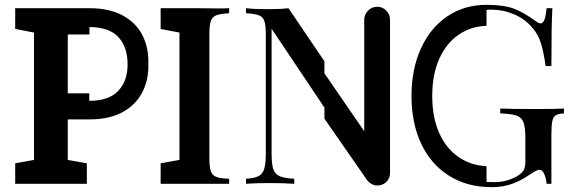

<svg xmlns="http://www.w3.org/2000/svg" viewBox="-20 -762 2390 796"><path d="M261 -619V-375H350V-344Q431 -344 470 -385Q509 -426 509 -495Q509 -566 471.5 -607.5Q434 -649 351 -650V-619ZM43 -85 121 -99V-627L43 -642V-728H351Q433 -728 488.5 -698Q544 -668 570.5 -616Q597 -564 595 -498Q597 -432 570 -379.5Q543 -327 488 -297Q433 -267 351 -267H261V-99L340 -85V0H43Z M646 0V-85L724 -99V-627L646 -642V-728H795L883 -727Q912 -727 930 -728V-707Q893 -705 876.5 -698.5Q860 -692 854 -674.5Q848 -657 848 -619V-109Q848 -70 854 -52.5Q860 -35 877 -28.5Q894 -22 930 -21V0H795Z M1106 -643V-128Q1106 -84 1112.5 -62.5Q1119 -41 1138.5 -32Q1158 -23 1200 -21V0Q1163 -3 1094 -3Q1035 -3 1000 0V-21Q1035 -23 1052 -32Q1069 -41 1075.5 -62.5Q1082 -84 1082 -126V-619Q1082 -657 1076 -674.5Q1070 -692 1053.5 -698.5Q1037 -705 1000 -707V-728Q1031 -724 1094 -724Q1145 -724 1176 -728L1325 -508V-458L1490 -218V-680Q1490 -702 1506 -718Q1522 -734 1544 -734Q1566 -734 1581.5 -718Q1597 -702 1597 -680V-46Q1597 -23 1582 -8Q1567 7 1544 7Q1532 7 1520 0.5Q1508 -6 1500 -18L1325 -270V-316Z M1772 -364Q1772 -275 1801 -210.5Q1830 -146 1881 -111Q1932 -76 1997 -73V-8Q2008 -7 2029 -7Q2061 -7 2087 -15.5Q2113 -24 2129 -35Q2147 -47 2152.5 -59Q2158 -71 2158 -92V-191Q2158 -235 2150 -255.5Q2142 -276 2121 -283Q2100 -290 2054 -292V-312Q2092 -310 2205 -310Q2291 -310 2318 -312V-292Q2294 -290 2284 -284Q2274 -278 2270 -260.5Q2266 -243 2266 -204V0H2246Q2245 -20 2237 -39Q2229 -58 2217 -58Q2211 -58 2203.5 -54.5Q2196 -51 2179 -40Q2142 -14 2103.5 0Q2065 14 2018 14Q1917 14 1841.5 -33.5Q1766 -81 1726 -166.5Q1686 -252 1686 -364Q1686 -476 1725.5 -562Q1765 -648 1835.5 -695Q1906 -742 1997 -742Q2070 -742 2112 -725.5Q2154 -709 2200 -675Q2202 -674 2208.5 -669.5Q2215 -665 2221 -665Q2231 -665 2237 -680Q2243 -695 2246 -728H2270Q2266 -660 2266 -488H2242Q2234 -546 2222.5 -583Q2211 -620 2187 -647Q2157 -683 2111.5 -702.5Q2066 -722 2017 -722Q2004 -722 1997 -721V-655Q1933 -653 1882 -618.5Q1831 -584 1801.5 -519Q1772 -454 1772 -364Z"/></svg>

Font: Hjärnsläpp Display
Style: Regular
Weight: 400
Designer: Baptiste Guesnon
Foundry: Bloom Type
Version: Version 1.000